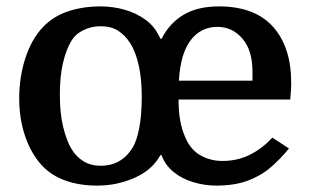

<svg xmlns="http://www.w3.org/2000/svg" viewBox="-20 -570 969 600"><path d="M294 -550Q333 -550 370 -539.5Q407 -529 436.5 -507Q466 -485 481 -449H485Q510 -498 554 -524Q598 -550 664 -550Q776 -550 833 -486.5Q890 -423 890 -311Q890 -301 889.5 -290Q889 -279 887 -259H538Q538 -222 543 -194Q548 -166 558 -143Q575 -102 606.5 -84.5Q638 -67 675 -67Q722 -67 761 -86.5Q800 -106 831 -140L883 -106Q857 -74 826.5 -47.5Q796 -21 754.5 -5.5Q713 10 656 10Q620 10 584.5 -0.5Q549 -11 522.5 -32.5Q496 -54 485 -85H481Q456 -39 401 -14.5Q346 10 284 10Q229 10 185 -5.5Q141 -21 111 -53Q77 -90 58.5 -144.5Q40 -199 40 -263Q40 -328 59 -387.5Q78 -447 114 -485Q146 -519 192.5 -534.5Q239 -550 294 -550ZM167 -274Q167 -217 177 -175Q187 -133 203 -105Q218 -80 241 -66Q264 -52 295 -52Q354 -52 388 -99Q406 -123 414.5 -166.5Q423 -210 423 -267Q423 -324 413.5 -366Q404 -408 387 -435Q371 -460 349 -474Q327 -488 294 -488Q266 -488 241 -476Q216 -464 203 -442Q187 -416 177 -374Q167 -332 167 -274ZM659 -486Q608 -486 576 -444.5Q544 -403 539 -318H769V-346Q769 -413 737.5 -449.5Q706 -486 659 -486Z"/></svg>

Font: Domine SemiBold
Style: Regular
Weight: 600
Designer: Pablo Impallari, Rodrigo Fuenzalida, Brenda Gallo
Foundry: Pablo Impallari, Rodrigo Fuenzalida, Brenda Gallo
Version: Version 2.000